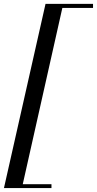

<svg xmlns="http://www.w3.org/2000/svg" viewBox="-30 -800 490 970"><path d="M200 -780.5H440V-760H285L85 130.5H230V150H-10Z"/></svg>

Font: Bodoni* 11pt
Style: Italic
Weight: 400
Italic angle: -13°
Version: Version 2.3